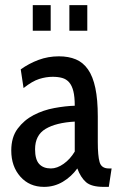

<svg xmlns="http://www.w3.org/2000/svg" viewBox="-20 -720 469 750"><path d="M405 10 416 -62H405C385.7 -62 373.7 -70.3 369 -87C364.3 -103.7 362 -129.7 362 -165V-265C362 -309 358.8 -346 352.5 -376C346.2 -406 336.7 -430.2 324 -448.5C311.3 -466.8 295.5 -480 276.5 -488C257.5 -496 235.3 -500 210 -500C182 -500 155.5 -495.3 130.5 -486C105.5 -476.7 82.3 -464.3 61 -449L72 -376C94.7 -394 115 -405.8 133 -411.5C151 -417.2 168.7 -420 186 -420C200 -420 212.3 -418.5 223 -415.5C233.7 -412.5 242.7 -406.8 250 -398.5C257.3 -390.2 262.8 -378.7 266.5 -364C270.2 -349.3 272 -330.3 272 -307C248 -306.3 221.5 -303.3 192.5 -298C163.5 -292.7 136.5 -283.5 111.5 -270.5C86.5 -257.5 65.7 -239.8 49 -217.5C32.3 -195.2 24 -166.7 24 -132C24 -90.7 35.8 -56.7 59.5 -30C83.2 -3.3 114 10 152 10C178.7 10 203.2 3.3 225.5 -10C247.8 -23.3 266.7 -40.7 282 -62C290.7 -38.7 302 -20.8 316 -8.5C330 3.8 353 10 385 10ZM272 -245V-128C260 -108 245.5 -92 228.5 -80C211.5 -68 195 -62 179 -62C159 -62 143.7 -67.8 133 -79.5C122.3 -91.2 117 -110.3 117 -137C117 -173.7 130.7 -200.2 158 -216.5C185.3 -232.8 223.3 -242.3 272 -245ZM251 -600H321V-700H251ZM108 -600H178V-700H108Z"/></svg>

Font: Cabin Condensed
Style: Regular
Weight: 400
Designer: Pablo Impallari
Foundry: Pablo Impallari. www.impallari.com Igino Marini. www.ikern.com
Version: Version 1.006